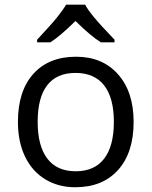

<svg xmlns="http://www.w3.org/2000/svg" viewBox="-20 -786 644 816"><path d="M547.9 -268.1Q547.9 -137.2 481.9 -63.7Q416 9.8 299.8 9.8Q228 9.8 172.4 -23.9Q116.7 -57.6 86.4 -120.6Q56.2 -183.6 56.2 -268.1Q56.2 -398.9 121.6 -471.9Q187 -544.9 303.2 -544.9Q415.5 -544.9 481.7 -470.2Q547.9 -395.5 547.9 -268.1ZM140.1 -268.1Q140.1 -165.5 181.2 -111.8Q222.2 -58.1 301.8 -58.1Q381.3 -58.1 422.6 -111.6Q463.9 -165 463.9 -268.1Q463.9 -370.1 422.6 -423.1Q381.3 -476.1 300.8 -476.1Q221.2 -476.1 180.7 -423.8Q140.1 -371.6 140.1 -268.1ZM137.7 -617.2Q199.7 -683.6 224.6 -714.8Q249.5 -746.1 260.7 -766.1H341.8Q352.5 -745.6 379.2 -713.1Q405.8 -680.7 466.8 -617.2V-606H408.7Q365.7 -632.8 300.8 -696.8Q234.4 -631.3 193.8 -606H137.7Z"/></svg>

Font: f06041945
Style: Regular
Weight: 400
Foundry: Ascender Corporation
Version: Version 1.10